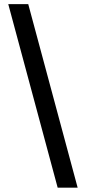

<svg xmlns="http://www.w3.org/2000/svg" viewBox="-20 -781 408 911"><path d="M19.2 -761.4H114L348.4 109.4H253.6Z"/></svg>

Font: Inter Zeller Medium
Style: Regular
Weight: 500
Designer: Rasmus Andersson; Joe Bland
Foundry: zeller
Version: Version 3.015;git-dec3a8cb1